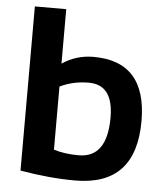

<svg xmlns="http://www.w3.org/2000/svg" viewBox="-51 -743 677 789"><g transform="rotate(5 287.5 -349.0)"><path d="M190.4 -118.7Q234.9 -104.5 293.5 -104.5Q410.6 -104.5 410.6 -270Q410.6 -405.3 309.6 -405.3Q244.1 -405.3 190.4 -378.9ZM61 -698.2H190.4V-473.6Q248.5 -512.7 319.8 -512.7Q538.6 -512.7 538.6 -266.6Q538.6 0 288.1 0Q182.6 0 61 -21Z"/></g></svg>

Font: Voltera
Style: Bold
Weight: 700
Designer: Bernd Montag
Version: Version 1.301